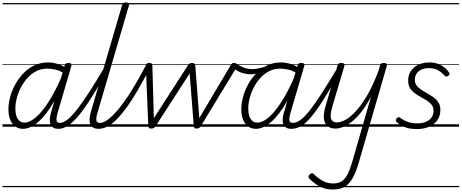

<svg xmlns="http://www.w3.org/2000/svg" viewBox="-20 -1023 3726 1550"><path d="M165 17Q130 17 103.5 -2Q77 -21 62.5 -56.5Q48 -92 48 -141Q48 -186 61.5 -238Q75 -290 102 -339.5Q129 -389 168 -430Q207 -471 257.5 -495Q308 -519 369 -519Q405 -519 444.5 -507Q484 -495 516 -472L504 -427Q461 -454 426 -461.5Q391 -469 361 -469Q314 -469 274 -449Q234 -429 202.5 -394.5Q171 -360 149 -317.5Q127 -275 115.5 -230.5Q104 -186 104 -146Q104 -113 112 -87.5Q120 -62 137 -47.5Q154 -33 178 -33Q219 -33 268.5 -75Q318 -117 372 -200.5Q426 -284 479 -408L498 -367Q440 -235 383 -150Q326 -65 271.5 -24Q217 17 165 17ZM452 17Q426 17 410.5 7.5Q395 -2 388 -19Q381 -36 382 -60.5Q383 -85 392 -114L502 -495Q505 -506 512 -510.5Q519 -515 532 -515Q549 -515 554.5 -508Q560 -501 556 -490L446 -115Q433 -70 436.5 -50.5Q440 -31 465 -31Q475 -31 479.5 -23.5Q484 -16 482.5 -7Q481 2 473.5 9.5Q466 17 452 17ZM0 478H622V488H0ZM0 -20H622V0H0ZM0 -505H622V-500H0ZM0 -998H622V-988H0Z M452 17Q441 17 436 9.5Q431 2 432.5 -7Q434 -16 442 -23.5Q450 -31 465 -31Q490 -31 522.5 -55.5Q555 -80 597.5 -133.5Q640 -187 697 -274.5Q754 -362 829 -489Q834 -499 843.5 -498Q853 -497 859 -490Q865 -483 859 -473Q783 -338 724 -244.5Q665 -151 618 -93.5Q571 -36 530.5 -9.5Q490 17 452 17ZM622 478V488ZM622 -20V0ZM622 -505V-500ZM622 -998V-988Z M777 17Q750 17 733 7.5Q716 -2 709 -19.5Q702 -37 703 -61Q704 -85 712 -114L966 -983Q970 -994 976 -998.5Q982 -1003 996 -1003Q1012 -1003 1018.5 -997Q1025 -991 1021 -979L768 -116Q754 -71 758 -51Q762 -31 789 -31Q800 -31 804.5 -23.5Q809 -16 807.5 -7Q806 2 798.5 9.5Q791 17 777 17ZM622 478H946V488H622ZM622 -20H946V0H622ZM622 -505H946V-500H622ZM622 -998H946V-988H622Z M775 17Q765 17 760.5 9.5Q756 2 757.5 -7Q759 -16 767 -23.5Q775 -31 789 -31Q815 -31 852 -58Q889 -85 936 -141.5Q983 -198 1039.5 -287.5Q1096 -377 1161 -501Q1166 -510 1176 -509Q1186 -508 1193 -500Q1200 -492 1194 -482Q1140 -377 1092.5 -295.5Q1045 -214 1002 -155Q959 -96 920.5 -57.5Q882 -19 846 -1Q810 17 775 17ZM946 478H1064V488H946ZM946 -20H1064V0H946ZM946 -505H1064V-500H946ZM946 -998H1064V-988H946Z M1201 15Q1187 15 1182 8Q1177 1 1177 -10L1157 -488Q1157 -498 1162.5 -506.5Q1168 -515 1185 -515Q1198 -515 1204 -510Q1210 -505 1210 -492L1222 -69L1496 -494Q1504 -506 1511.5 -510.5Q1519 -515 1531 -515Q1544 -515 1550.5 -508.5Q1557 -502 1557 -488L1589 -70L1842 -496Q1849 -507 1856 -512Q1863 -517 1874 -514Q1890 -512 1894.5 -503.5Q1899 -495 1892 -483L1601 -4Q1596 4 1588 9.5Q1580 15 1567 15Q1554 15 1549 8.5Q1544 2 1544 -10L1511 -430L1236 -4Q1231 4 1222.5 9.5Q1214 15 1201 15ZM1063 478H1867V488H1063ZM1063 -20H1867V0H1063ZM1063 -505H1867V-500H1063ZM1063 -998H1867V-988H1063Z M2009 -423Q1982 -423 1946.5 -431Q1911 -439 1865 -471Q1856 -478 1855.5 -486Q1855 -494 1860.5 -501Q1866 -508 1874.5 -511Q1883 -514 1890 -508Q1927 -483 1957.5 -474Q1988 -465 2016 -465Q2032 -465 2054.5 -468.5Q2077 -472 2098 -478Q2119 -484 2131 -490Q2138 -495 2144.5 -490Q2151 -485 2152 -476Q2153 -467 2141 -460Q2126 -451 2100.5 -442.5Q2075 -434 2049.5 -428.5Q2024 -423 2009 -423ZM1867 478V488ZM1867 -20V0ZM1867 -505V-500ZM1867 -998V-988Z M2045 17Q2010 17 1983.5 -2Q1957 -21 1942.5 -56.5Q1928 -92 1928 -141Q1928 -186 1941.5 -238Q1955 -290 1982 -339.5Q2009 -389 2048 -430Q2087 -471 2137 -495Q2187 -519 2249 -519Q2285 -519 2324.5 -507Q2364 -495 2396 -472L2384 -427Q2341 -454 2306 -461.5Q2271 -469 2241 -469Q2194 -469 2154 -449Q2114 -429 2082.5 -394.5Q2051 -360 2029 -317.5Q2007 -275 1995.5 -230.5Q1984 -186 1984 -146Q1984 -113 1992 -87.5Q2000 -62 2017 -47.5Q2034 -33 2058 -33Q2099 -33 2148.5 -75Q2198 -117 2252 -200.5Q2306 -284 2359 -408L2378 -367Q2320 -235 2263 -150Q2206 -65 2151.5 -24Q2097 17 2045 17ZM2332 17Q2306 17 2290.5 7.5Q2275 -2 2268 -19Q2261 -36 2262 -60.5Q2263 -85 2272 -114L2382 -495Q2385 -506 2392 -510.5Q2399 -515 2412 -515Q2429 -515 2434.5 -508Q2440 -501 2436 -490L2326 -115Q2313 -70 2316.5 -50.5Q2320 -31 2345 -31Q2355 -31 2359 -23.5Q2363 -16 2362 -7Q2361 2 2353.5 9.5Q2346 17 2332 17ZM1867 478H2502V488H1867ZM1867 -20H2502V0H1867ZM1867 -505H2502V-500H1867ZM1867 -998H2502V-988H1867Z M2332 17Q2321 17 2316 9.5Q2311 2 2312.5 -7Q2314 -16 2322 -23.5Q2330 -31 2345 -31Q2373 -31 2405.5 -54.5Q2438 -78 2479.5 -130Q2521 -182 2576 -267.5Q2631 -353 2705 -476Q2710 -486 2719.5 -485Q2729 -484 2734.5 -477Q2740 -470 2735 -460Q2656 -321 2598 -229Q2540 -137 2495.5 -83Q2451 -29 2412 -6Q2373 17 2332 17ZM2502 478V488ZM2502 -20V0ZM2502 -505V-500ZM2502 -998V-988Z M2688 15Q2652 15 2627 -3Q2602 -21 2595.5 -60Q2589 -99 2607 -162L2705 -495Q2709 -506 2715 -510.5Q2721 -515 2735 -515Q2751 -515 2757.5 -509Q2764 -503 2760 -491L2662 -159Q2650 -118 2649.5 -90Q2649 -62 2662 -48.5Q2675 -35 2701 -35Q2732 -35 2772 -57.5Q2812 -80 2857 -130Q2902 -180 2948 -260Q2994 -340 3037 -455L3048 -495Q3052 -506 3058.5 -510.5Q3065 -515 3078 -515Q3096 -515 3100.5 -508Q3105 -501 3102 -489L2878 284Q2856 361 2829.5 410.5Q2803 460 2764.5 483.5Q2726 507 2666 507Q2628 507 2595.5 496.5Q2563 486 2534 466.5Q2505 447 2480 422Q2472 414 2470.5 405Q2469 396 2481 385Q2492 375 2499 375Q2506 375 2514 383Q2550 418 2587 438Q2624 458 2670 458Q2713 458 2740.5 439Q2768 420 2787.5 381Q2807 342 2824 282L2976 -245Q2939 -174 2900.5 -124Q2862 -74 2824 -43.5Q2786 -13 2751.5 1Q2717 15 2688 15ZM2502 478H3155V488H2502ZM2502 -20H3155V0H2502ZM2502 -505H3155V-500H2502ZM2502 -998H3155V-988H2502Z M3347 19Q3304 19 3272.5 11Q3241 3 3220 -10Q3199 -23 3184 -36Q3176 -44 3175.5 -52Q3175 -60 3183 -68Q3191 -76 3198 -77Q3205 -78 3214 -70Q3244 -48 3277.5 -37.5Q3311 -27 3349 -27Q3386 -27 3415.5 -38.5Q3445 -50 3462.5 -73Q3480 -96 3480 -130Q3480 -157 3465 -176.5Q3450 -196 3426.5 -211Q3403 -226 3377 -240Q3351 -254 3327.5 -271Q3304 -288 3289.5 -312.5Q3275 -337 3275 -372Q3275 -416 3296.5 -449Q3318 -482 3357 -500.5Q3396 -519 3447 -519Q3488 -519 3519.5 -506Q3551 -493 3572.5 -474Q3594 -455 3605 -438Q3610 -430 3609 -424Q3608 -418 3597 -410Q3590 -404 3583 -405Q3576 -406 3569 -413Q3542 -442 3514 -457.5Q3486 -473 3443 -473Q3392 -473 3360.5 -448Q3329 -423 3329 -378Q3329 -351 3343.5 -332Q3358 -313 3381.5 -298Q3405 -283 3431.5 -268Q3458 -253 3481.5 -236Q3505 -219 3520 -195Q3535 -171 3535 -136Q3535 -86 3509.5 -51Q3484 -16 3441.5 1.5Q3399 19 3347 19ZM3155 478H3686V488H3155ZM3155 -20H3686V0H3155ZM3155 -505H3686V-500H3155ZM3155 -998H3686V-988H3155Z"/></svg>

Font: Playwrite AU SA Guides
Style: Regular
Weight: 400
Designer: Veronika Burian, José Scaglione
Foundry: TypeTogether
Version: Version 1.003